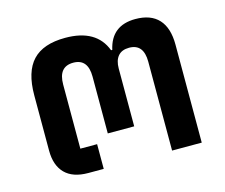

<svg xmlns="http://www.w3.org/2000/svg" viewBox="-81 -642 881 751"><g transform="rotate(-15 359.0 -267.0)"><path d="M189.9 0Q127.4 0 95.7 -32.2Q64 -64.5 64 -124V-348.1Q64 -443.4 106.7 -488.8Q149.4 -534.2 238.8 -534.2Q364.7 -534.2 399.9 -440.9H404.8Q425.3 -534.2 522.9 -534.2Q585 -534.2 616.9 -499.5Q648.9 -464.8 648.9 -397V0H528.8V-359.9Q528.8 -432.1 470.2 -432.1Q440.4 -432.1 425.3 -414.3Q410.2 -396.5 410.2 -363.8V-129.9H303.2V-359.9Q303.2 -432.1 244.1 -432.1Q184.1 -432.1 184.1 -359.9V-100.1H252V0Z"/></g></svg>

Font: Anuphan SemiBold
Style: Bold
Weight: 600
Designer: Mike Abbink, Paul van der Laan, Pieter van Rosmalen, Mint Tantisuwanna
Foundry: Bold Monday; Cadson Demak
Version: Version 3.002;hotconv 1.0.109;makeotfexe 2.5.65596